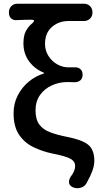

<svg xmlns="http://www.w3.org/2000/svg" viewBox="-20 -817 539 1032"><path d="M446 166Q436 185 415.5 191.5Q395 198 375 191Q355 183 351.5 168Q348 153 359 134Q384 103 384 75Q384 51 360 37Q336 23 265 9Q207 -3 159 -26.5Q111 -50 82 -93.5Q53 -137 53 -208Q53 -261 75.5 -304.5Q98 -348 135 -378.5Q172 -409 216 -422V-426Q167 -446 136.5 -487Q106 -528 106 -584Q106 -625 119 -650Q132 -675 156 -694Q164 -703 163 -707Q162 -711 149 -711Q128 -711 112 -710.5Q96 -710 71 -709Q52 -707 40 -718Q28 -729 28 -748V-751Q28 -771 41 -784Q54 -797 74 -797H431Q451 -797 464 -784Q477 -771 477 -750Q477 -730 464 -717Q451 -704 431 -704H348Q296 -704 259 -672Q222 -640 222 -581Q222 -546 240 -517Q258 -488 287 -471.5Q316 -455 348 -455Q356 -455 363 -455Q370 -455 377 -455Q398 -457 411 -446.5Q424 -436 424 -415Q424 -395 411 -384.5Q398 -374 377 -375Q371 -375 363 -375.5Q355 -376 342 -376Q298 -376 258.5 -358Q219 -340 195 -306Q171 -272 171 -224Q171 -175 191.5 -147.5Q212 -120 249.5 -106Q287 -92 337 -82Q421 -66 454 -39Q487 -12 487 47Q487 72 477 100Q467 128 446 166Z"/></svg>

Font: Chiron GoRound TC M
Style: Regular
Weight: 500
Designer: Ryoko NISHIZUKA 西塚涼子 (kana, bopomofo & ideographs); Paul D. Hunt (Latin, Greek & Cyrillic); Sandoll Communications 산돌커뮤니
Foundry: Adobe
Version: Version 1.000;hotconv 1.1.1;makeotfexe 2.6.0